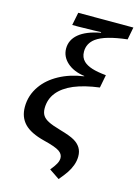

<svg xmlns="http://www.w3.org/2000/svg" viewBox="-134 -797 756 1053"><g transform="rotate(15 244.0 -270.5)"><path d="M260.7 -527.3Q260.7 -494.1 282.2 -473.6Q299.3 -457.5 329.3 -447.8Q359.4 -438 410.2 -433.1L396 -359.4Q311.5 -348.6 252.4 -324.2Q193.8 -299.3 163.3 -261Q132.8 -222.7 132.8 -171.4Q132.8 -147 143.3 -130.6Q153.8 -114.3 178.2 -102.5Q197.3 -92.3 248 -77.6Q304.7 -61.5 329.6 -46.9Q354 -32.7 366.7 -12.2Q379.4 8.3 379.4 36.6Q379.4 62 370.1 87.4Q361.3 111.3 346.9 132.8Q332.5 154.3 307.1 184.1L249 145Q269 120.6 278.3 103.5Q287.6 86.4 287.6 70.8Q287.6 47.9 265.1 32.7Q241.7 17.1 175.8 1Q96.2 -19 61 -55.9Q25.9 -92.8 25.9 -150.4Q25.9 -217.3 65.4 -272.5Q98.6 -319.8 158.4 -352.5Q218.3 -385.3 296.9 -396.5V-398.4Q234.9 -406.7 198.2 -439.7Q161.6 -472.7 161.6 -518.6Q161.6 -567.9 202.4 -601.8Q243.2 -635.7 323.2 -650.9L324.2 -654.8Q316.9 -654.3 307.9 -654.1Q298.8 -653.8 288.6 -653.3L197.3 -651.4H160.6L175.3 -724.6H488.3L474.6 -653.8Q349.6 -639.6 300.3 -603.5Q260.7 -574.2 260.7 -527.3Z"/></g></svg>

Font: Arimo Medium
Style: Italic
Weight: 500
Italic angle: -12°
Designer: Steve Matteson
Foundry: Monotype Imaging Inc.
Version: Version 1.33